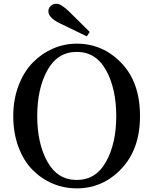

<svg xmlns="http://www.w3.org/2000/svg" viewBox="-20 -988 818 1025"><path d="M389.6 -754.9Q529.3 -754.9 628.4 -651.4Q727.5 -547.9 727.5 -368.2Q727.5 -192.4 628.4 -87.4Q529.3 17.6 389.6 17.6Q322.3 17.6 261.7 -7.8Q201.2 -33.2 153.8 -81.1Q106.4 -128.9 78.6 -203.1Q50.8 -277.3 50.8 -368.2Q50.8 -457 79.1 -531.2Q107.4 -605.5 154.8 -653.8Q202.1 -702.1 262.7 -728.5Q323.2 -754.9 389.6 -754.9ZM178.7 -368.2Q178.7 -222.7 232.9 -125Q287.1 -27.3 389.6 -27.3Q492.2 -27.3 546.4 -125Q600.6 -222.7 600.6 -368.2Q600.6 -514.6 546.4 -612.8Q492.2 -710.9 389.6 -710.9Q287.1 -710.9 232.9 -612.8Q178.7 -514.6 178.7 -368.2ZM459 -817.4 443.4 -793.9Q418 -806.6 368.7 -830.1Q319.3 -853.5 295.9 -865.2Q238.3 -894.5 238.3 -927.7Q238.3 -944.3 250.5 -956.1Q262.7 -967.8 281.2 -967.8Q306.6 -967.8 349.6 -925.8Z"/></svg>

Font: GenYoMin TW TTF SemiBold
Style: Regular
Weight: 600
Version: Version 1.300